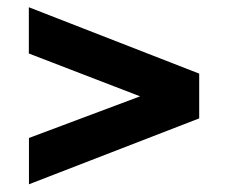

<svg xmlns="http://www.w3.org/2000/svg" viewBox="-20 -603 618 520"><path d="M58.4 -229.3 359.4 -342.1 58.1 -458.1V-583.4L519.5 -403.6V-282.4L58.4 -103.9Z"/></svg>

Font: Public Sans Thin
Style: Regular
Weight: 100
Designer: The Public Sans project authors (U.S. Web Design System). Libre Franklin designed by Pablo Impallari and Rodrigo Fuenzal
Version: Version 1.008